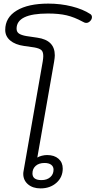

<svg xmlns="http://www.w3.org/2000/svg" viewBox="-20 -1035 530 1065"><path d="M109 -71Q109 -78 111 -88L217 -694Q220 -712 220 -724Q220 -748 209 -757.5Q198 -767 170 -772L114 -780Q64 -787 36.5 -810.5Q9 -834 9 -869Q9 -938 72.5 -976.5Q136 -1015 248 -1015Q316 -1015 378 -999.5Q440 -984 481 -957Q490 -951 490 -940Q490 -928 480 -918Q470 -908 459 -908Q449 -908 438 -915Q392 -940 349.5 -950Q307 -960 246 -960Q72 -960 72 -876Q72 -858 85 -849Q98 -840 126 -835L187 -826Q236 -819 260 -794.5Q284 -770 284 -728Q284 -716 280 -692L187 -161Q196 -167 211.5 -171Q227 -175 241 -175Q281 -175 304.5 -154.5Q328 -134 328 -100Q328 -52 293 -21Q258 10 205 10Q162 10 135.5 -12.5Q109 -35 109 -71ZM277 -94Q277 -111 264 -121Q251 -131 227 -131Q196 -131 178 -115Q160 -99 160 -73Q160 -36 210 -36Q240 -36 258.5 -52Q277 -68 277 -94Z"/></svg>

Font: Kodchasan Light
Style: Italic
Weight: 300
Italic angle: -10°
Version: Version 1.000; ttfautohint (v1.6)